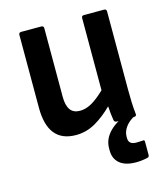

<svg xmlns="http://www.w3.org/2000/svg" viewBox="-105 -572 730 848"><g transform="rotate(-15 260.5 -148.0)"><path d="M188 11Q60 11 60 -148V-481Q60 -492 71 -492H163Q174 -492 174 -481V-167Q174 -88 232 -88Q260 -88 287.5 -104Q315 -120 347 -151V-481Q347 -492 358 -492H450Q461 -492 461 -481V-125Q461 -94 462 -66Q463 -38 466 -12Q468 0 455 0H377Q366 0 364 -10Q359 -40 357 -75Q319 -37 277.5 -13Q236 11 188 11ZM413 196Q364 196 338.5 174.5Q313 153 313 116V105Q313 62 347.5 28Q382 -6 444 -25L459 -13L458 -3Q431 11 416 32Q401 53 401 75V82Q401 112 436 112Q452 112 464 111Q474 108 474 118V179Q474 188 465 190Q452 193 438.5 194.5Q425 196 413 196Z"/></g></svg>

Font: Sofia Sans Semi Condensed
Style: Bold
Weight: 700
Designer: Botio Nikoltchev, Ani Petrova
Foundry: lettersoup
Version: Version 4.100; ttfautohint (v1.8.4.7-5d5b)